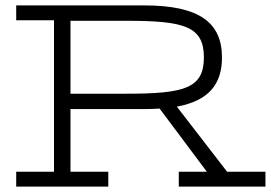

<svg xmlns="http://www.w3.org/2000/svg" viewBox="-20 -691 1003 711"><path d="M642 0H963V-55H821L635 -296C752 -318 802 -378 802 -478C802 -607 719 -671 514 -671H40V-616H180V-55H40V0H381V-55H241V-287H514C534 -287 553 -288 571 -289L746 -55H642ZM735 -478C735 -363 661 -344 447 -344H241V-614H449C664 -614 735 -593 735 -478Z"/></svg>

Font: Stint Ultra Expanded
Style: Regular
Weight: 400
Width: 7
Designer: Astigmatic (AOETI)
Foundry: Astigmatic (AOETI)
Version: Version 1.000